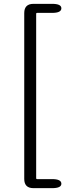

<svg xmlns="http://www.w3.org/2000/svg" viewBox="-20 -809 371 998"><path d="M154 169Q106 169 106 121V-741Q106 -789 154 -789H251Q299 -789 299 -766Q299 -742 251 -742H173Q168 -742 168 -737V117Q168 122 173 122H251Q299 122 299 146Q299 169 251 169Z"/></svg>

Font: Resource Han Rounded JP Normal
Style: Regular
Weight: 350
Designer: Cyano Hao (round all glyphs); Ryoko NISHIZUKA 西塚涼子 (kana, bopomofo & ideographs); Paul D. Hunt (Latin, Greek & Cyrillic)
Foundry: Cyano Hao
Version: 0.990